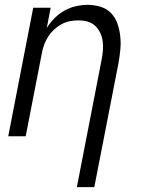

<svg xmlns="http://www.w3.org/2000/svg" viewBox="-20 -562 590 792"><path d="M297 210 399 -315Q403 -335 404.5 -354.5Q406 -374 403.5 -392.5Q401 -411 393 -427.5Q385 -444 372 -456Q359 -468 341 -473Q323 -478 303 -478Q286 -478 268 -474.5Q250 -471 233.5 -462Q217 -453 203 -440Q189 -427 179 -411.5Q169 -396 162.5 -378.5Q156 -361 153 -344L86 0H14L117 -530H189L173 -447Q187 -469 205.5 -487.5Q224 -506 246.5 -518.5Q269 -531 293.5 -536.5Q318 -542 342 -542Q369 -542 395 -534Q421 -526 438.5 -507.5Q456 -489 464.5 -464.5Q473 -440 476 -413Q479 -386 476.5 -358.5Q474 -331 469 -303L369 210Z"/></svg>

Font: Lode
Style: Italic
Weight: 400
Italic angle: -11°
Monospace: yes
Designer: Belleve Invis
Foundry: Belleve Invis
Version: Version 29.2.0; ttfautohint (v1.8.3)